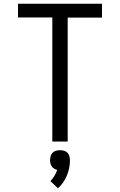

<svg xmlns="http://www.w3.org/2000/svg" viewBox="-20 -755 640 1024"><path d="M259 0V-662H76V-735H524V-661H341V0ZM289 249 249 211Q261 198 270.5 182.5Q280 167 285 151Q277 149 269 144.5Q261 140 256 132.5Q251 125 249 116.5Q247 108 247 99Q247 88 250 77.5Q253 67 260.5 59.5Q268 52 278.5 49Q289 46 300 46Q311 46 321.5 49Q332 52 339.5 59.5Q347 67 350 77.5Q353 88 353 99Q353 120 349 140.5Q345 161 337 180.5Q329 200 317 217.5Q305 235 289 249Z"/></svg>

Font: Iosevka Meiseki Sans
Style: Regular
Weight: 400
Monospace: yes
Designer: Belleve Invis
Foundry: Belleve Invis
Version: Version 11.2.6; ttfautohint (v1.8.4)